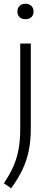

<svg xmlns="http://www.w3.org/2000/svg" viewBox="-34 -774 258 1025"><path d="M25.5 231 -13.5 204.5Q17.5 159 36.8 115.8Q56 72.5 65 24.2Q74 -24 74 -84V-541.5H130.5V-88.5Q130.5 -22.5 119.5 30.8Q108.5 84 85.5 132.2Q62.5 180.5 25.5 231ZM102 -671.5Q82 -671.5 70.5 -682.5Q59 -693.5 59 -712Q59 -731 70.5 -742.5Q82 -754 102 -754Q122 -754 133.5 -742.5Q145 -731 145 -712Q145 -693.5 133.5 -682.5Q122 -671.5 102 -671.5Z"/></svg>

Font: Encode Sans Semi Condensed Light
Style: Regular
Weight: 300
Width: 4
Designer: Multiple Designers
Foundry: Impallari Type
Version: Version 3.000; ttfautohint (v1.8.3) -l 8 -r 50 -G 200 -x 14 